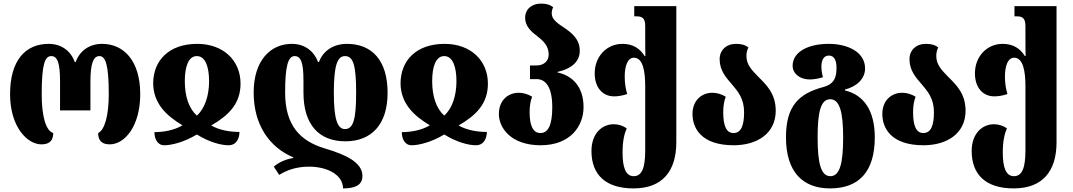

<svg xmlns="http://www.w3.org/2000/svg" viewBox="-20 -794 5966 1068"><path d="M211 9C259 9 276 -16 276 -54C235 -67 212 -146 212 -270C212 -434 229 -482 265 -482C301 -482 314 -440 314 -341V-180H483V-341C483 -440 499 -482 533 -482C567 -482 585 -434 585 -270C585 -151 562 -71 526 -54C526 -18 541 9 590 9C675 9 760 -94 760 -270C760 -458 667 -550 548 -550C479 -550 424 -513 401 -449H396C373 -513 319 -550 251 -550C121 -550 36 -458 36 -270C36 -92 129 9 211 9Z M894 14C935 14 1006 -4 1075 -46C1142 -4 1209 14 1251 14C1297 14 1312 -27 1312 -60C1262 -60 1202 -69 1155 -96C1251 -152 1318 -216 1318 -329C1318 -457 1223 -550 1077 -550C919 -550 832 -457 832 -329C834 -219 903 -152 995 -97C949 -69 888 -59 839 -59C839 -26 853 14 894 14ZM1075 -151C1031 -190 1008 -258 1008 -342C1008 -421 1027 -482 1075 -482C1123 -482 1143 -421 1143 -342C1143 -261 1119 -190 1075 -151Z M1901 -8C2046 -8 2136 -101 2136 -278C2136 -457 2050 -550 1910 -550C1836 -550 1778 -513 1754 -449H1749C1725 -513 1672 -550 1603 -550C1485 -550 1391 -458 1391 -279C1391 -98 1480 26 1611 81V85C1566 92 1528 111 1503 133L1533 179C1571 155 1625 133 1698 133C1802 133 1888 179 1888 254C1948 254 1996 240 1996 185C1996 108 1902 66 1785 31C1649 -10 1566 -97 1566 -279C1566 -425 1582 -482 1619 -482C1653 -482 1668 -447 1668 -348V-279C1668 -101 1754 -8 1901 -8ZM1899 -482C1946 -482 1961 -428 1961 -278C1961 -133 1946 -76 1899 -76C1856 -76 1837 -133 1837 -278C1837 -429 1856 -482 1899 -482Z M2270 14C2311 14 2382 -4 2451 -46C2518 -4 2585 14 2627 14C2673 14 2688 -27 2688 -60C2638 -60 2578 -69 2531 -96C2627 -152 2694 -216 2694 -329C2694 -457 2599 -550 2453 -550C2295 -550 2208 -457 2208 -329C2210 -219 2279 -152 2371 -97C2325 -69 2264 -59 2215 -59C2215 -26 2229 14 2270 14ZM2451 -151C2407 -190 2384 -258 2384 -342C2384 -421 2403 -482 2451 -482C2499 -482 2519 -421 2519 -342C2519 -261 2495 -190 2451 -151Z M2987 14C3155 14 3226 -95 3226 -198C3226 -312 3164 -373 3081 -391V-394C3164 -413 3205 -454 3205 -512C3205 -578 3158 -613 3115 -642C3080 -665 3049 -687 3049 -719C3049 -731 3051 -741 3057 -754C3040 -767 3022 -774 2989 -774C2937 -774 2901 -742 2901 -695C2901 -647 2936 -617 2973 -589C3004 -565 3032 -537 3032 -491C3032 -455 3006 -430 2965 -430H2928V-354H2965C3014 -354 3052 -312 3052 -198C3052 -98 3029 -54 2986 -54C2946 -54 2926 -93 2926 -170C2926 -201 2930 -231 2940 -256C2918 -270 2890 -278 2866 -278C2805 -278 2755 -235 2755 -160C2755 -81 2824 14 2987 14Z M3504 254C3665 254 3742 158 3742 -3V-760H3508V-703H3522C3552 -703 3569 -693 3569 -649V-590C3569 -551 3569 -512 3570 -482H3566C3540 -524 3501 -550 3442 -550C3355 -550 3288 -480 3288 -386C3288 -307 3332 -258 3396 -258C3418 -258 3443 -262 3469 -271C3460 -299 3455 -332 3455 -368C3455 -429 3472 -473 3506 -473C3556 -473 3569 -399 3569 -313V42C3569 139 3551 186 3505 186C3460 186 3443 137 3443 54C3443 -13 3454 -52 3466 -80C3447 -94 3421 -103 3394 -103C3331 -103 3270 -54 3270 46C3270 178 3349 254 3504 254Z M4061 14C4192 14 4295 -52 4295 -178C4295 -274 4242 -323 4197 -368C4163 -403 4132 -434 4132 -482C4132 -498 4135 -515 4143 -530C4127 -543 4107 -550 4074 -550C4020 -550 3983 -515 3983 -465C3983 -401 4019 -362 4053 -323C4086 -284 4119 -244 4119 -170C4119 -95 4102 -54 4060 -54C4020 -54 4003 -95 4003 -170C4003 -201 4007 -231 4017 -256C3995 -270 3967 -278 3943 -278C3882 -278 3832 -235 3832 -160C3832 -80 3882 14 4061 14Z M4597 254C4757 254 4846 162 4846 -30C4846 -179 4785 -266 4680 -291V-296C4745 -312 4792 -356 4792 -413C4792 -505 4695 -550 4590 -550C4471 -550 4389 -503 4389 -428C4389 -385 4429 -352 4484 -352C4506 -352 4537 -357 4558 -365C4554 -377 4549 -398 4549 -423C4549 -459 4562 -485 4590 -485C4620 -485 4633 -459 4633 -418C4633 -371 4626 -328 4560 -310C4423 -273 4352 -205 4352 -30C4352 162 4445 254 4597 254ZM4599 186C4546 186 4528 113 4528 -30C4528 -170 4545 -242 4598 -242C4651 -242 4670 -170 4670 -30C4670 113 4652 186 4599 186Z M5117 14C5248 14 5351 -52 5351 -178C5351 -274 5298 -323 5253 -368C5219 -403 5188 -434 5188 -482C5188 -498 5191 -515 5199 -530C5183 -543 5163 -550 5130 -550C5076 -550 5039 -515 5039 -465C5039 -401 5075 -362 5109 -323C5142 -284 5175 -244 5175 -170C5175 -95 5158 -54 5116 -54C5076 -54 5059 -95 5059 -170C5059 -201 5063 -231 5073 -256C5051 -270 5023 -278 4999 -278C4938 -278 4888 -235 4888 -160C4888 -80 4938 14 5117 14Z M5619 254C5780 254 5857 158 5857 -3V-760H5623V-703H5637C5667 -703 5684 -693 5684 -649V-590C5684 -551 5684 -512 5685 -482H5681C5655 -524 5616 -550 5557 -550C5470 -550 5403 -480 5403 -386C5403 -307 5447 -258 5511 -258C5533 -258 5558 -262 5584 -271C5575 -299 5570 -332 5570 -368C5570 -429 5587 -473 5621 -473C5671 -473 5684 -399 5684 -313V42C5684 139 5666 186 5620 186C5575 186 5558 137 5558 54C5558 -13 5569 -52 5581 -80C5562 -94 5536 -103 5509 -103C5446 -103 5385 -54 5385 46C5385 178 5464 254 5619 254Z"/></svg>

Font: Noto Serif Georgian Condensed Black
Style: Regular
Weight: 900
Width: 3
Designer: Monotype Design Team, Akaki Razmadze
Foundry: Google LLC
Version: Version 2.003